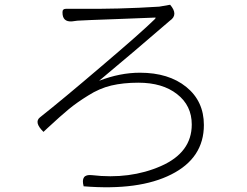

<svg xmlns="http://www.w3.org/2000/svg" viewBox="-20 -752 1040 808"><path d="M243 -699Q242 -715 258 -715H304Q480 -713 650 -724L696 -732Q732 -690 695 -665Q547 -537 397 -412Q485 -446 569 -446Q690 -446 764 -386Q838 -326 838 -226Q838 -87 701 -18Q565 51 332 32Q318 -20 366 -15Q527 4 657 -53Q787 -110 787 -228Q787 -308 725 -356Q664 -404 562 -404Q499 -404 448 -392Q398 -380 351 -350Q304 -321 270 -293Q236 -265 180 -213L163 -197Q122 -237 148 -258Q243 -333 408 -474Q574 -615 630 -670Q639 -679 632 -678L478 -672Q336 -667 306 -665L283 -662Q243 -659 243 -699Z"/></svg>

Font: Swei Half Moon CJK SC
Style: Light
Weight: 300
Version: Version 2.071